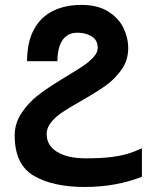

<svg xmlns="http://www.w3.org/2000/svg" viewBox="-20 -754 640 784"><path d="M40 -200.5Q40 -251 68.2 -292.8Q96.5 -334.5 131.8 -362.2Q167 -390 212.5 -418L229 -428.5Q249.5 -441.5 265 -450.5Q301 -472 323.8 -487.8Q346.5 -503.5 362.8 -521.8Q379 -540 379 -558Q379 -590.5 354.2 -605.5Q329.5 -620.5 297.5 -620.5Q256 -620.5 235.2 -590Q214.5 -559.5 214.5 -504H90.5Q90.5 -582 118.5 -633.5Q146.5 -685 196.5 -709.5Q246.5 -734 312.5 -734Q378 -734 421 -707.5Q464 -681 483.8 -640.5Q503.5 -600 503.5 -557Q503.5 -508 476.2 -469.5Q449 -431 411 -404Q373 -377 310.5 -341.5Q262 -314 234.8 -295.8Q207.5 -277.5 189 -255Q170.5 -232.5 170.5 -206.5Q170.5 -160 213.2 -133.8Q256 -107.5 330.5 -107.5Q391 -107.5 432 -112.5Q473 -117.5 501 -126Q529 -134.5 559.5 -148.5V-32Q452 9.5 326 9.5Q196.5 9.5 118.2 -36.2Q40 -82 40 -200.5Z"/></svg>

Font: JuliaMono
Style: Bold
Weight: 700
Monospace: yes
Designer: cormullion
Foundry: corm
Version: Version 0.055; ttfautohint (v1.8.4)